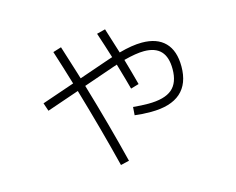

<svg xmlns="http://www.w3.org/2000/svg" viewBox="-92 -743 1122 914"><g transform="rotate(-15 469.0 -286.0)"><path d="M522.5 -176.8 525.4 -216.8Q566.4 -212.9 599.6 -212.9Q680.2 -212.9 717 -244.1Q753.9 -275.4 753.9 -342.8Q753.9 -401.9 726.6 -430.9Q699.2 -460 643.6 -460Q605 -460 543.5 -443.8Q563.5 -374.5 579.1 -315.4L539.1 -303.7Q528.3 -344.7 502.9 -431.6L482.4 -424.8L331.5 -372.6Q394 -161.6 440.4 25.4L398.4 35.2Q352.1 -150.4 291 -358.4L131.8 -303.7L118.2 -343.8L278.8 -398.9Q252.4 -487.3 226.6 -567.4L267.6 -580.1Q275.9 -555.2 287.8 -515.9Q299.8 -476.6 311.5 -440.4Q315.9 -426.8 319.8 -413.1L469.7 -464.8L490.7 -471.7Q471.7 -533.2 450.2 -597.7L492.2 -608.4Q512.2 -546.4 531.2 -483.9Q596.2 -502 644.5 -502Q719.2 -502 758.5 -461.7Q797.9 -421.4 797.9 -343.8Q797.9 -258.8 748.8 -215.3Q699.7 -171.9 602.5 -171.9Q558.1 -171.9 522.5 -176.8Z"/></g></svg>

Font: Pretendard ExtraLight
Style: Regular
Weight: 200
Designer: Base glyphs from Inter by Rasmus Andersson; Hangeul glyphs from Noto Sans CJK(Source Han Sans) by Jang Soo-young and Kan
Foundry: Kil Hyung-jin
Version: Version 1.309